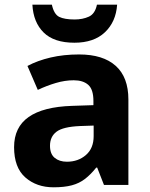

<svg xmlns="http://www.w3.org/2000/svg" viewBox="-20 -788 638 818"><path d="M317 -556Q419 -556 473 -507.5Q527 -459 527 -364V0H423L394 -74H390Q367 -45 342.5 -26Q318 -7 286 1.5Q254 10 208 10Q136 10 88 -32Q40 -74 40 -161Q40 -246 102 -289.5Q164 -333 287 -337L378 -340V-358Q378 -407 356 -426.5Q334 -446 294 -446Q257 -446 218 -434.5Q179 -423 141 -405L97 -507Q140 -530 195.5 -543Q251 -556 317 -556ZM321 -251Q249 -248 221 -227Q193 -206 193 -167Q193 -132 213 -115.5Q233 -99 265 -99Q313 -99 346 -127.5Q379 -156 379 -208V-253ZM479 -768Q474 -695 427 -650.5Q380 -606 297 -606Q210 -606 166 -649.5Q122 -693 118 -768H201Q210 -727 232.5 -716Q255 -705 298 -705Q332 -705 358.5 -717Q385 -729 393 -768Z"/></svg>

Font: Noto Sans Syriac Eastern
Style: Bold
Weight: 700
Designer: Patrick Giasson and the Monotype Design Team
Foundry: Monotype Imaging Inc.
Version: Version 3.001